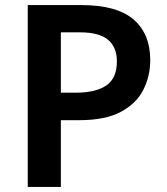

<svg xmlns="http://www.w3.org/2000/svg" viewBox="-20 -734 655 754"><path d="M300 -714Q439 -714 504.5 -657.5Q570 -601 570 -498Q570 -436 543.5 -382.5Q517 -329 456 -295.5Q395 -262 290 -262H219V0H89V-714ZM294 -607H219V-370H278Q355 -370 397 -398Q439 -426 439 -493Q439 -549 404 -578Q369 -607 294 -607Z"/></svg>

Font: Noto Sans Lao UI SemBd
Style: Regular
Weight: 600
Designer: Monotype Design Team
Foundry: Monotype Imaging Inc.
Version: Version 2.000; ttfautohint (v1.8.4.7-5d5b)